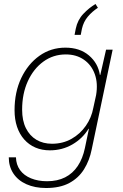

<svg xmlns="http://www.w3.org/2000/svg" viewBox="-20 -766 615 963"><path d="M211 177Q155 177 112.5 158Q70 139 47 104Q24 69 24 23H60Q61 60 80.5 87Q100 114 135.5 128.5Q171 143 216 143Q268 143 306.5 123.5Q345 104 370 66.5Q395 29 406 -24L426 -120H424Q394 -71 343 -41.5Q292 -12 230 -12Q190 -12 157.5 -26Q125 -40 101.5 -66.5Q78 -93 65.5 -130Q53 -167 53 -213Q53 -304 86.5 -374.5Q120 -445 177.5 -486Q235 -527 308 -527Q380 -527 426 -488Q472 -449 481 -390H483L512 -517H545L440 -17Q429 39 401.5 83Q374 127 327.5 152Q281 177 211 177ZM241 -45Q295 -45 338.5 -69.5Q382 -94 410.5 -135Q439 -176 448 -225L462 -289Q472 -348 455.5 -394Q439 -440 401 -466.5Q363 -493 310 -493Q247 -493 197.5 -457Q148 -421 119.5 -358.5Q91 -296 91 -216Q91 -161 110 -123Q129 -85 162.5 -65Q196 -45 241 -45ZM354 -591 360 -622Q369 -666 398 -696.5Q427 -727 459 -746L471 -727Q442 -708 420.5 -682.5Q399 -657 391 -622L385 -591Z"/></svg>

Font: Mona Sans ExtraLight
Style: Italic
Weight: 200
Italic angle: -11.6951°
Designer: Deni Anggara
Foundry: GitHub
Version: Version 2.000